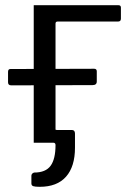

<svg xmlns="http://www.w3.org/2000/svg" viewBox="-20 -550 501 740"><path d="M133 170Q115 170 108 167.5Q101 165 101 157V127Q101 123 104 119.5Q107 116 112 115Q156 115 175 89Q194 63 194 9Q194 0 185 0H132V-49H190V-58Q190 -49 200 -49H257Q269 -49 269 -35V19Q269 92 234.5 131Q200 170 133 170ZM435 -467H202Q194 -467 194 -459V0H110V-530H436Q446 -530 446 -521V-478Q446 -467 435 -467ZM24 -221Q17 -221 14 -224Q11 -227 11 -233V-273Q11 -284 20 -284L343 -285Q353 -285 353 -275V-236Q353 -222 337 -222Z"/></svg>

Font: Libre Franklin
Style: Regular
Weight: 400
Designer: Pablo Impallari, Rodrigo Fuenzalida, Nhung Nguyen
Foundry: Impallari Type
Version: Version 3.000